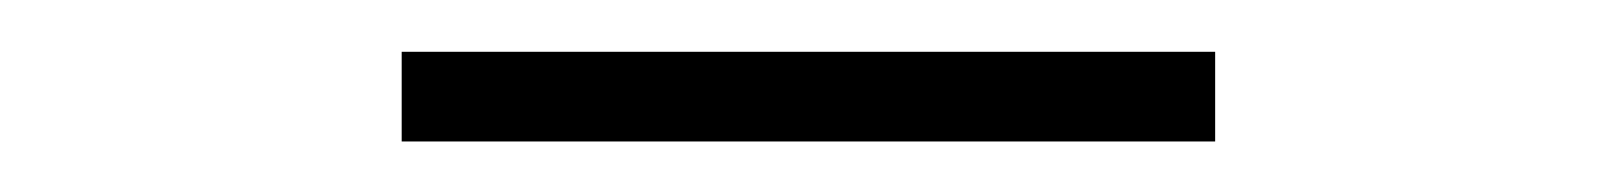

<svg xmlns="http://www.w3.org/2000/svg" viewBox="-20 -750 640 76"><path d="M139 -694V-729.5H461V-694Z"/></svg>

Font: Encode Sans Expanded ExtraLight
Style: Regular
Weight: 275
Width: 7
Designer: Multiple Designers
Foundry: Impallari Type
Version: Version 2.000